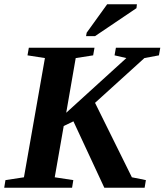

<svg xmlns="http://www.w3.org/2000/svg" viewBox="-27 -878 770 898"><path d="M229 -48.8 315.9 -35.6 310.1 0H-7.3L-1.5 -35.6L85 -48.8L183.1 -606.4L101.6 -619.1L107.9 -654.8H415L408.7 -619.1L327.1 -606.4L282.7 -350.6L564 -606.4L508.8 -619.1L515.1 -654.8H722.7L716.3 -619.1L648.4 -606.4L417.5 -397L589.8 -48.8L655.3 -35.6L649.4 0H460.9L316.4 -310.5L271 -288.6ZM375.5 -709 378.4 -725.1 474.1 -857.9H613.3L611.3 -839.8L417.5 -709Z"/></svg>

Font: Tinos
Style: Bold Italic
Weight: 700
Italic angle: -16.333°
Designer: Steve Matteson
Foundry: Monotype Imaging Inc.
Version: Version 1.23